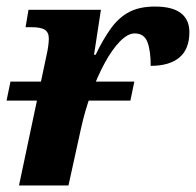

<svg xmlns="http://www.w3.org/2000/svg" viewBox="-21 -566 598 586"><path d="M-1 -259 11 -317H389L377 -259ZM122 -402Q124 -410 126 -424Q128 -438 128 -448Q128 -467 116 -475Q104 -483 75 -483H57L66 -536H287L266 -399H271Q294 -447 318 -480Q342 -513 373.5 -529.5Q405 -546 452 -546Q505 -546 531 -526Q557 -506 557 -468Q557 -416 526.5 -390.5Q496 -365 439 -365Q439 -411 429 -437.5Q419 -464 390 -464Q369 -464 345 -439.5Q321 -415 298.5 -373.5Q276 -332 257 -280Q238 -228 226 -173L188 0H37Z"/></svg>

Font: Noto Serif
Style: Italic
Weight: 400
Italic angle: -12°
Designer: Monotype Design Team
Foundry: Monotype Imaging Inc.
Version: Version 2.013